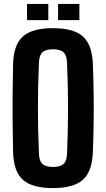

<svg xmlns="http://www.w3.org/2000/svg" viewBox="-20 -953 543 982"><path d="M251 9Q144 9 96.5 -34Q49 -77 47 -177Q45 -259 44.5 -330Q44 -401 44.5 -472Q45 -543 47 -624Q49 -723 96.5 -766Q144 -809 251 -809Q357 -809 404.5 -766Q452 -723 455 -624Q458 -542 459 -471Q460 -400 459 -329Q458 -258 455 -177Q452 -77 404.5 -34Q357 9 251 9ZM251 -99Q289 -99 305.5 -115Q322 -131 323 -170Q328 -291 328 -400Q328 -509 323 -630Q322 -669 305.5 -685Q289 -701 251 -701Q213 -701 196.5 -685Q180 -669 179 -630Q174 -510 174 -401Q174 -292 179 -170Q180 -131 196.5 -115Q213 -99 251 -99ZM277 -850V-933H386V-850ZM118 -850V-933H227V-850Z"/></svg>

Font: Big Shoulders Text ExtraBold
Style: Regular
Weight: 800
Designer: Patric King
Foundry: XO Type Co
Version: Version 1.000; ttfautohint (v1.8.2)